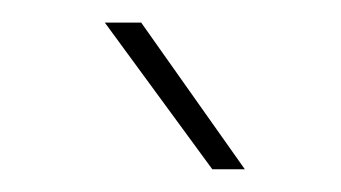

<svg xmlns="http://www.w3.org/2000/svg" viewBox="-20 -770 302 170"><path d="M105 -750 196.8 -620.1H168L72.8 -750Z"/></svg>

Font: Vazirmatn UI Thin
Style: Regular
Weight: 100
Designer: Saber Rastikerdar
Foundry: Saber Rastikerdar
Version: Version 33.003